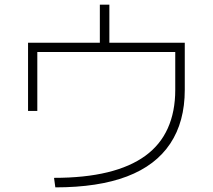

<svg xmlns="http://www.w3.org/2000/svg" viewBox="-20 -829 920 829"><path d="M213.3 -61.1Q345.6 -61.1 443.9 -85Q542.2 -108.9 607.2 -156.1Q672.2 -203.3 704.4 -275Q736.7 -346.7 736.7 -441.1V-604.4H141.1V-350H101.1V-644.4H411.1V-808.9H452.2V-644.4H777.8V-441.1Q777.8 -303.3 715 -208.9Q652.2 -114.4 528.3 -67.2Q404.4 -20 218.9 -20Z"/></svg>

Font: Paperlogy 2 ExtraLight
Style: Regular
Weight: 250
Designer: redesigned by Lee Juim, glyphs from Gmarket Sans & Montserrat
Foundry: PT&
Version: Version 1.001